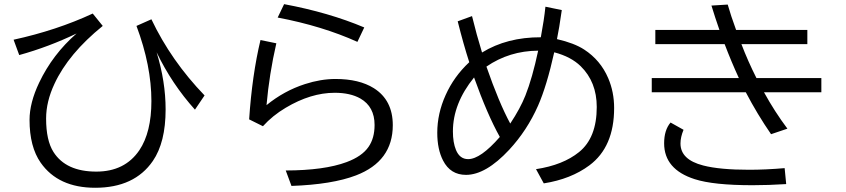

<svg xmlns="http://www.w3.org/2000/svg" viewBox="-20 -845 4040 917"><path d="M44.9 -655.3Q250.5 -700.2 422.9 -780.3L470.7 -721.2Q307.1 -588.9 240.2 -444.8Q200.2 -359.9 200.2 -278.8Q200.2 -174.3 235.4 -119.1Q294.9 -25.4 439.9 -25.4Q576.2 -25.4 645.5 -127.4Q703.1 -212.9 703.1 -362.3Q703.1 -530.8 631.8 -721.2L703.1 -752.9Q796.9 -555.2 957 -389.2L911.1 -321.3Q800.8 -443.8 728 -595.2Q771 -455.1 771 -322.3Q771 -165 710 -76.2Q622.1 51.8 434.6 51.8Q258.3 51.8 174.3 -67.9Q121.1 -144 121.1 -272.5Q121.1 -354 167 -450.2Q231.4 -585.4 345.7 -685.1Q212.9 -621.1 71.8 -582Z M1687 -645Q1519.5 -720.7 1306.2 -761.2L1336.9 -825.2Q1550.8 -785.2 1719.7 -713.9ZM1169.9 -274.9Q1184.1 -486.8 1224.1 -653.8L1299.8 -638.2Q1266.1 -491.7 1252.9 -342.8Q1336.4 -411.1 1436.5 -443.4Q1511.7 -467.8 1582.5 -467.8Q1695.3 -467.8 1765.6 -423.8Q1856 -366.7 1856 -247.1Q1856 -74.7 1680.2 -7.3Q1566.9 36.1 1372.1 43L1344.7 -30.8Q1528.8 -31.2 1635.3 -70.8Q1709 -98.1 1740.2 -143.6Q1769 -185.1 1769 -248Q1769 -335.4 1701.2 -374.5Q1652.8 -401.9 1578.6 -401.9Q1464.4 -401.9 1344.2 -330.1Q1281.7 -293 1235.8 -242.2Z M2234.4 -768.1Q2255.9 -679.7 2282.2 -594.2Q2401.4 -667.5 2563 -667Q2578.6 -750.5 2585 -813L2663.1 -796.9L2662.1 -790Q2650.9 -710 2640.1 -658.2Q2722.7 -639.2 2770 -608.4Q2848.1 -557.6 2884.8 -471.7Q2913.1 -405.8 2913.1 -329.1Q2913.1 -143.1 2794.9 -55.2Q2707 10.3 2577.1 30.8L2540 -37.1Q2668.9 -56.6 2745.6 -118.7Q2830.1 -187 2830.1 -334Q2830.1 -453.6 2753.4 -528.8Q2707 -574.2 2627 -595.2Q2591.3 -434.6 2549.8 -340.3Q2497.6 -222.2 2412.1 -129.9Q2300.3 -9.8 2205.6 -9.8Q2131.3 -9.8 2096.2 -78.1Q2068.4 -131.8 2068.4 -210.9Q2068.4 -302.7 2108.4 -391.1Q2147.9 -479.5 2221.2 -547.9Q2193.4 -633.8 2166 -743.2ZM2244.1 -475.1Q2143.1 -350.6 2143.1 -217.3Q2143.1 -164.1 2157.7 -128.9Q2175.8 -85 2215.8 -85Q2274.9 -85 2367.2 -190.9Q2307.6 -297.4 2244.1 -475.1ZM2550.3 -603Q2412.6 -602.1 2303.2 -526.9Q2363.3 -354 2417 -254.9Q2464.8 -327.1 2489.3 -388.7Q2522.5 -472.2 2550.3 -603Z M3109.9 -702.1H3416Q3395.5 -760.7 3377.9 -818.4L3455.6 -823.2Q3469.7 -772.9 3495.6 -702.1H3835.9V-634.3H3521Q3552.2 -552.7 3592.8 -472.2H3902.8V-404.3H3628.9Q3680.2 -311 3740.7 -230.5L3662.6 -204.1Q3597.2 -298.8 3542 -404.3H3092.8V-472.2H3508.8Q3472.2 -551.8 3440.9 -634.3H3109.9ZM3734.9 34.2Q3649.9 39.6 3574.2 39.6Q3387.2 39.6 3297.9 10.7Q3151.9 -36.1 3151.9 -160.6Q3151.9 -223.6 3182.6 -259.8L3244.6 -225.1Q3230 -189.9 3230 -159.7Q3230 -82.5 3338.4 -54.7Q3417 -34.2 3557.6 -34.2Q3636.2 -34.2 3727.5 -42Z"/></svg>

Font: BIZ UDGothic
Style: Regular
Weight: 400
Monospace: yes
Designer: TypeBank Co., Ltd.
Foundry: Morisawa Inc.
Version: Version 1.05